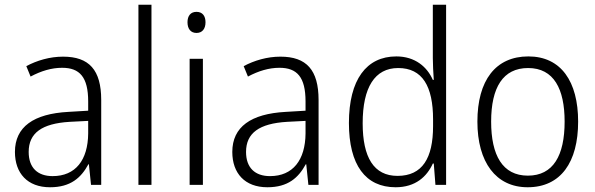

<svg xmlns="http://www.w3.org/2000/svg" viewBox="-20 -780 2511 810"><path d="M246 -541C190 -541 136 -525 91 -501L109 -457C154 -481 198 -494 242 -494C316 -494 352 -455 352 -352V-313L268 -308C122 -300 43 -245 43 -139C43 -49 96 10 191 10C278 10 322 -30 353 -87H355L364 0H407V-358C407 -485 356 -541 246 -541ZM274 -266 352 -270V-217C351 -105 299 -37 202 -37C139 -37 101 -72 101 -139C101 -219 157 -259 274 -266Z M619 0V-760H564V0Z M809 -730C784 -730 771 -713 771 -686C771 -658 785 -641 809 -641C833 -641 847 -658 847 -686C847 -713 834 -730 809 -730ZM836 -532H780V0H836Z M1163 -541C1107 -541 1053 -525 1008 -501L1026 -457C1071 -481 1115 -494 1159 -494C1233 -494 1269 -455 1269 -352V-313L1185 -308C1039 -300 960 -245 960 -139C960 -49 1013 10 1108 10C1195 10 1239 -30 1270 -87H1272L1281 0H1324V-358C1324 -485 1273 -541 1163 -541ZM1191 -266 1269 -270V-217C1268 -105 1216 -37 1119 -37C1056 -37 1018 -72 1018 -139C1018 -219 1074 -259 1191 -266Z M1649 10C1733 10 1781 -35 1806 -90H1810L1817 0H1862V-760H1806V-535C1806 -508 1808 -473 1810 -443H1806C1782 -498 1731 -542 1652 -542C1526 -542 1452 -444 1452 -261C1452 -84 1522 10 1649 10ZM1657 -38C1557 -38 1510 -116 1510 -260C1510 -411 1561 -493 1660 -493C1762 -493 1807 -416 1807 -276V-248C1807 -113 1762 -38 1657 -38Z M2419 -267C2419 -436 2347 -542 2209 -542C2071 -542 1994 -441 1994 -267C1994 -96 2072 10 2206 10C2346 10 2419 -96 2419 -267ZM2052 -267C2052 -411 2102 -493 2208 -493C2317 -493 2362 -404 2362 -267C2362 -124 2314 -39 2207 -39C2100 -39 2052 -125 2052 -267Z"/></svg>

Font: Noto Sans Gujarati SemiCondensed Light
Style: Regular
Weight: 300
Width: 4
Designer: Jelle Bosma - Monotype Design Team, Universal Thirst
Foundry: Monotype Imaging Inc.
Version: Version 2.106